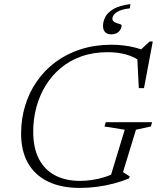

<svg xmlns="http://www.w3.org/2000/svg" viewBox="-20 -912 770 942"><path d="M372.5 -24.5Q400.5 -24.5 431.5 -29Q462.5 -33.5 493 -43Q523.5 -52.5 550 -67.5L517.5 -30.5L592 -275.5L492.5 -291.5L499 -312.5H726.5L720 -291.5L647 -275.5L583.5 -67.5L616.5 -46.5L613 -36.5Q577.5 -22 537.8 -11.5Q498 -1 456 4.5Q414 10 371.5 10Q279.5 10 215 -21.5Q150.5 -53 117 -112.5Q83.5 -172 83.5 -256Q83.5 -328 103.2 -393.2Q123 -458.5 161 -513.2Q199 -568 253 -608Q307 -648 376 -670.2Q445 -692.5 526.5 -692.5Q557.5 -692.5 586.5 -689Q615.5 -685.5 642.2 -678.8Q669 -672 693 -662H664L714 -708.5H729.5L686.5 -479.5H661L653 -640L678 -604.5Q640 -633.5 598.2 -644.8Q556.5 -656 508.5 -656Q437.5 -656 379.8 -635.5Q322 -615 278 -578.2Q234 -541.5 204 -492.5Q174 -443.5 158.5 -386Q143 -328.5 143 -266.5Q143 -186 171 -132.2Q199 -78.5 250.5 -51.5Q302 -24.5 372.5 -24.5ZM576.5 -787.5Q576.5 -770.5 563 -757Q549.5 -743.5 525.5 -743.5Q507.5 -743.5 496.5 -753.8Q485.5 -764 485.5 -785.5Q485.5 -806.5 496.5 -828.5Q507.5 -850.5 536.8 -867.8Q566 -885 620 -892L617 -871Q584 -867.5 565.2 -858.8Q546.5 -850 539 -839.8Q531.5 -829.5 531.5 -820Q531.5 -808.5 542.8 -803Q554 -797.5 565.2 -794.8Q576.5 -792 576.5 -787.5Z"/></svg>

Font: Newsreader Light
Style: Italic
Weight: 300
Italic angle: -17°
Designer: Hugues Gentile
Foundry: Production Type
Version: Version 1.003